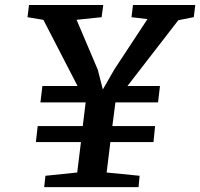

<svg xmlns="http://www.w3.org/2000/svg" viewBox="-20 -767 820 787"><path d="M153.8 -414.6H297.8L157.9 -685.6L92.8 -696.5L98.9 -746.6H403.3L396.5 -696.5L293.9 -685.9L380.8 -481.2L401.6 -400.4L448.5 -482.1L584.5 -688.8L519 -696.5L525.1 -746.6H780.4L774.3 -696.8L710.8 -684L502.5 -414.6H635.7L627.8 -347.2H453.1L440.5 -250.2H615.7L609.2 -184.6H432.4L417.1 -59.9L552.3 -46.5L547.9 0H161.1L166.3 -46.5L296.5 -59.9L311.8 -184.6H127.1L134.5 -250.2H319.2L331.1 -347.2H145.7Z"/></svg>

Font: Merriweather 7pt Light
Style: Italic
Weight: 300
Italic angle: -7.8°
Designer: Eben Sorkin
Foundry: Eben Sorkin
Version: Version 2.200;gftools[0.9.31]